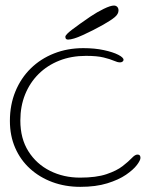

<svg xmlns="http://www.w3.org/2000/svg" viewBox="-20 -666 582 708"><path d="M276 23Q220.5 23 173.2 5.5Q126 -12 90.8 -44Q55.5 -76 36 -120.8Q16.5 -165.5 16.5 -220Q16.5 -279.5 36.8 -328.8Q57 -378 93.5 -413.8Q130 -449.5 179.5 -469Q229 -488.5 287 -488.5Q329.5 -488.5 363 -481.2Q396.5 -474 416 -464Q435.5 -454 435.5 -445.5Q435.5 -443 433.8 -440.8Q432 -438.5 429 -437.2Q426 -436 422 -436Q413.5 -436 400 -442Q386.5 -448 362.2 -454Q338 -460 297 -460Q243 -460 198.8 -442.5Q154.5 -425 122.2 -393Q90 -361 72.5 -317.5Q55 -274 55 -221.5Q55 -155 84.8 -108Q114.5 -61 164.5 -36Q214.5 -11 275 -11Q335 -11 372.8 -23.8Q410.5 -36.5 432.2 -53.5Q454 -70.5 466 -83.2Q478 -96 486.5 -96Q492 -96 494.2 -94Q496.5 -92 497.2 -89.2Q498 -86.5 498 -84Q498 -75 484.8 -57.5Q471.5 -40 444.5 -21.5Q417.5 -3 375.5 10Q333.5 23 276 23ZM231 -520Q226 -520 223.5 -522.5Q221 -525 221 -530.5Q221 -538 246.8 -557.5Q272.5 -577 313.5 -605Q338 -621.5 362.8 -633.5Q387.5 -645.5 400 -645.5Q407.5 -645.5 412.2 -640.8Q417 -636 417 -627.5Q417 -614.5 403.5 -603Q390 -591.5 360 -574.5Q323.5 -554 286.2 -537Q249 -520 231 -520Z"/></svg>

Font: Gluten Thin Thin
Style: Regular
Weight: 250
Version: Version 1.300